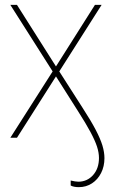

<svg xmlns="http://www.w3.org/2000/svg" viewBox="-20 -566 472 789"><path d="M303.7 203.1Q293.9 203.1 285.2 201.4Q276.4 199.7 270.5 196.3V175.8Q279.8 178.2 288.1 179.4Q296.4 180.7 302.7 180.7Q338.9 180.2 362.8 153.1Q386.7 126 386.7 83Q386.7 61.5 378.7 36.6Q370.6 11.7 351.8 -23.4Q333 -58.6 299.8 -110.4L210 -252L49.8 0H22.5L196.3 -272.5L22.5 -545.9H49.8L210 -293L370.1 -545.9H397.5L223.6 -272.5L319.3 -123Q353.5 -70.3 373 -33Q392.6 4.4 400.9 32Q409.2 59.6 409.2 84Q409.2 117.7 395.5 144.8Q381.8 171.9 357.9 187.5Q334 203.1 303.7 203.1Z"/></svg>

Font: Inter 24pt Thin
Style: Regular
Weight: 250
Designer: Rasmus Andersson
Foundry: rsms
Version: Version 4.001;git-66647c0bb